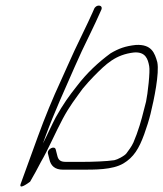

<svg xmlns="http://www.w3.org/2000/svg" viewBox="-20 -670 585 688"><path d="M316.8 -637 311.5 -625C290 -576.9 270.3 -539 247 -489L221.6 -433C213.7 -415 205.9 -397.7 198.2 -381C168.5 -317.1 140.8 -249.4 116.2 -182L54.4 -12C45.2 13.1 82.8 -15.3 87.9 -19C94 -30.3 100.6 -42 107.7 -54L126.8 -90C152.5 -133.9 179.3 -196.8 205.2 -245C229.3 -290 250.5 -316.5 276.1 -352C288.4 -366.9 304.2 -384.6 316.5 -397C360 -441 394 -474.5 460.4 -482C501.5 -484.9 510.1 -458.5 514.6 -433C518.6 -415 509.2 -332.5 503.4 -306C491.8 -262 486.2 -234.2 469.8 -189C465.7 -177.7 461.7 -167.7 457.9 -159C451.2 -144.3 440.7 -130.9 432.7 -120C425.5 -111 401.2 -98.3 389.9 -96C363.1 -91.8 310.4 -90 277.8 -90H215.8C196.9 -90 188.9 -96.1 185.1 -113L179.8 -134C176.2 -150 148.2 -136 151.7 -120L157 -99C162.1 -75.4 177.3 -62 205.6 -62H267.6C320.6 -62 382 -61.1 421.6 -84C459.2 -106.2 478.2 -137.9 496.8 -189C505.6 -213.2 514 -240.1 519.4 -262C532.3 -314.4 551.5 -407.7 543.7 -447C534.3 -480.6 523.2 -511.7 467.3 -509C428.8 -504.9 405.7 -496.3 376.3 -479C332.2 -446.6 291.5 -408.8 255.8 -362C226.9 -325.6 206.4 -296.9 180 -250C165.4 -222.5 149.6 -186.5 133.8 -156L143.2 -182C174.4 -267.7 213.1 -351.2 247.9 -431L273.2 -487C296.8 -537 316.8 -575.7 338.1 -624L343.5 -636C349.7 -653.2 323.7 -655.8 316.8 -637Z"/></svg>

Font: Take Off
Style: Drunk
Weight: 400
Foundry: Cannot Into Space Fonts
Version: Version 0.89